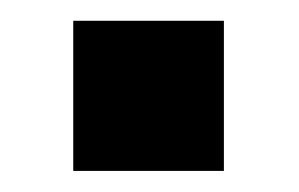

<svg xmlns="http://www.w3.org/2000/svg" viewBox="-20 -451 285 183"><path d="M193.4 -288.1V-431.2H49.8V-288.1Z"/></svg>

Font: Winston SemiBold
Style: Regular
Weight: 600
Designer: Vernon Adams, Kim Jin-seong, David Berlow, Cristiano Sobral
Foundry: The Winston Project Authors
Version: Version 3.004